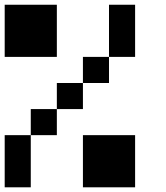

<svg xmlns="http://www.w3.org/2000/svg" viewBox="-20 -798 707 818"><path d="M111.1 0H0V-222.2H111.1ZM555.6 -555.6H444.4V-777.8H555.6ZM222.2 -222.2H111.1V-333.3H222.2ZM333.3 -333.3H222.2V-444.4H333.3ZM444.4 -444.4H333.3V-555.6H444.4ZM222.2 -555.6H0V-777.8H222.2ZM555.6 0H333.3V-222.2H555.6Z"/></svg>

Font: Pixeloid Mono
Style: Regular
Weight: 400
Monospace: yes
Designer: GGBotNet
Foundry: GGBotNet
Version: 0.5